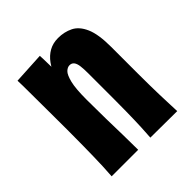

<svg xmlns="http://www.w3.org/2000/svg" viewBox="-149 -630 737 737"><g transform="rotate(-45 219.5 -261.5)"><path d="M399 0 254 -1Q256 -30 257 -51Q258 -72 258.5 -92Q259 -112 259.5 -139Q260 -166 260 -208Q260 -228 260 -247Q260 -266 260 -289.5Q260 -313 260 -344Q260 -367 258 -383.5Q256 -400 249.5 -408.5Q243 -417 231 -417Q220 -417 209.5 -407Q199 -397 191.5 -367Q184 -337 184 -277L141 -267Q141 -312 146 -351.5Q151 -391 161 -422.5Q171 -454 187 -476Q203 -498 224.5 -510Q246 -522 274 -522Q307 -522 334.5 -508.5Q362 -495 378 -458.5Q394 -422 394 -354Q394 -322 394 -297.5Q394 -273 394 -252.5Q394 -232 394 -212Q394 -172 394.5 -144Q395 -116 395.5 -95Q396 -74 397 -52Q398 -30 399 0ZM44 -1Q46 -29 47 -53.5Q48 -78 48.5 -104.5Q49 -131 49.5 -165Q50 -199 50 -247Q50 -312 49.5 -363Q49 -414 49 -452.5Q49 -491 48 -516L176 -523Q177 -511 177.5 -478Q178 -445 179.5 -394Q181 -343 184 -277Q184 -220 185 -172.5Q186 -125 187 -83.5Q188 -42 188 -1Z"/></g></svg>

Font: Truculenta Black
Style: Regular
Weight: 900
Version: Version 1.002